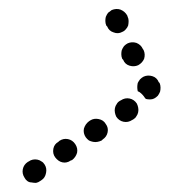

<svg xmlns="http://www.w3.org/2000/svg" viewBox="-20 -376 372 421"><path d="M30 -5Q28 5 34 14Q36 18 40 21Q44 24 49 24Q54 25 59 25Q64 24 68 21L71 19Q79 14 81 3Q83 -7 78 -15Q75 -20 71 -22Q67 -25 62 -26Q57 -27 52 -26Q47 -25 43 -22L41 -21Q32 -15 30 -5ZM97 -50Q95 -39 101 -31Q104 -27 108 -24Q112 -21 117 -20Q122 -19 126 -20Q131 -21 135 -24L138 -25Q146 -31 149 -41Q151 -51 145 -60Q139 -69 129 -71Q119 -73 110 -67L108 -65Q99 -60 97 -50ZM164 -94Q162 -84 168 -75Q171 -71 175 -68Q179 -66 184 -65Q189 -64 194 -65Q199 -66 203 -68L205 -70Q214 -76 216 -86Q218 -96 212 -104Q207 -113 196 -115Q186 -117 178 -112L175 -110Q167 -104 164 -94ZM236 -148Q233 -144 232 -139Q231 -134 232 -129Q233 -124 235 -120Q241 -111 251 -109Q261 -107 270 -113L272 -114Q277 -117 279 -121Q282 -125 283 -130Q284 -135 283 -140Q282 -145 280 -149Q274 -158 264 -160Q254 -162 245 -156L243 -155Q238 -152 236 -148ZM287 -202Q291 -206 295 -208Q304 -212 314 -209Q324 -206 328 -196L330 -194Q332 -189 332 -184Q332 -179 331 -175Q329 -170 326 -166Q322 -162 318 -160Q314 -158 309 -158Q304 -158 300 -159Q299 -160 298 -161Q293 -169 286 -174Q284 -175 282 -176Q281 -181 281 -185Q281 -189 282 -194Q284 -198 287 -202ZM264 -232Q274 -229 283 -233Q292 -238 296 -247Q299 -257 295 -266L293 -269Q289 -278 279 -282Q269 -285 260 -281Q256 -279 252 -275Q249 -271 247 -266Q246 -262 246 -257Q246 -252 248 -247L250 -245Q254 -235 264 -232ZM229 -305Q239 -301 248 -306Q253 -308 256 -312Q259 -315 261 -320Q262 -325 262 -330Q262 -335 260 -339L259 -342Q254 -351 244 -355Q235 -358 225 -354Q221 -351 217 -348Q214 -344 212 -339Q211 -335 211 -330Q211 -325 213 -320L215 -318Q219 -308 229 -305Z"/></svg>

Font: FRB American Cursive Dotted Black
Style: Bold Italic
Weight: 900
Italic angle: -25°
Version: Version 2.0;Modular Font Editor K font №1